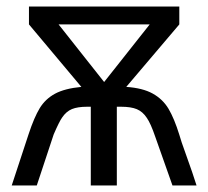

<svg xmlns="http://www.w3.org/2000/svg" viewBox="-20 -570 640 590"><path d="M230 -303 69 -495V-550H531V-495L368 -303Q418.5 -299.5 449.2 -282.5Q480 -265.5 497.8 -235.8Q515.5 -206 531 -156Q535.5 -139 551 -96.5Q573.5 -34 584 0H510L457 -150Q443 -191 431 -208Q418.5 -227 400.5 -234.5Q382.5 -242 352 -242H339V0H259V-242H248Q218.5 -242 201 -234.8Q183.5 -227.5 171 -209Q162 -196.5 145 -157L93 0H16L68 -158Q85 -209.5 102.2 -237.8Q119.5 -266 149 -282Q178.5 -298 230 -303ZM440 -495H160L300 -318Z"/></svg>

Font: JuliaMono
Style: Regular
Weight: 400
Monospace: yes
Designer: cormullion
Foundry: corm
Version: Version 0.055; ttfautohint (v1.8.4)